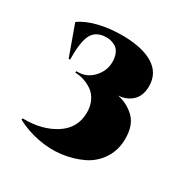

<svg xmlns="http://www.w3.org/2000/svg" viewBox="-109 -806 590 609"><g transform="rotate(30 186.5 -501.5)"><path d="M60.1 -564.9 20 -676.3Q43.9 -694.3 85.2 -704.6Q126.5 -714.8 174.8 -714.4Q246.6 -713.4 285.6 -688.7Q324.7 -664.1 324.7 -616.7Q324.7 -581.5 304.2 -562.5Q283.7 -543.5 253.9 -542.5Q291 -534.7 316.9 -509.5Q342.8 -484.4 342.8 -435.1Q342.8 -393.1 322 -361.3Q301.3 -329.6 267.1 -313.2Q232.9 -296.9 191.9 -291.5Q150.9 -286.1 107.2 -294.7Q63.5 -303.2 26.9 -323.2L28.3 -328.1Q99.1 -326.7 147.5 -357.9Q195.8 -389.2 195.8 -446.3Q195.8 -470.2 186.5 -488.8Q177.2 -507.3 162.4 -517.3Q147.5 -527.3 131.8 -532.2Q116.2 -537.1 100.1 -537.6L101.1 -543Q138.7 -541 163.8 -569.3Q189 -597.7 185.1 -635.3Q181.6 -665 162.6 -675.8Q143.6 -686.5 119.1 -683.1Q87.9 -678.7 76.2 -651.6Q64.5 -624.5 65.4 -564.9Z"/></g></svg>

Font: Cinzel Black
Style: Regular
Weight: 900
Designer: Natanael Gama
Version: Version 1.001;PS 001.001;hotconv 1.0.56;makeotf.lib2.0.21325